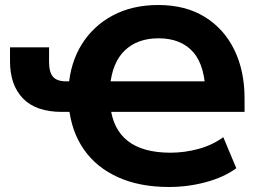

<svg xmlns="http://www.w3.org/2000/svg" viewBox="-20 -736 1056 767"><path d="M655 11Q538 11 451.5 -28Q365 -67 315 -139Q265 -211 255 -310L284 -289H227Q124 -289 72 -342.5Q20 -396 20 -491V-547H176V-489Q176 -447 192 -429Q208 -411 245 -411H275L254 -388Q261 -486 307 -559.5Q353 -633 431 -674.5Q509 -716 612 -716Q721 -716 798 -668.5Q875 -621 916 -537Q957 -453 957 -342V-289H396L421 -311Q431 -219 491 -172.5Q551 -126 661 -126Q717 -126 772.5 -141Q828 -156 872 -188L924 -64Q875 -28 803 -8.5Q731 11 655 11ZM613 -583Q530 -583 479 -535Q428 -487 419 -388L394 -411H836L801 -352Q801 -471 752.5 -527Q704 -583 613 -583Z"/></svg>

Font: Nunito Sans 9pt ExtraBold
Style: Regular
Weight: 800
Version: Version 3.101;gftools[0.9.27]